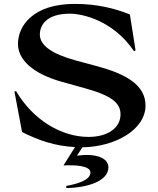

<svg xmlns="http://www.w3.org/2000/svg" viewBox="-20 -739 809 983"><path d="M72 -514C72 -435 146 -362 297 -320L419 -286C559 -247 597 -208 597 -153C597 -86 534 -38 433 -38C296 -38 150 -123 62 -273L54 -270L93 -63C178 -20 263 9 364 14L305 108C366 105 442 109 443 144C443 186 367 204 319 213L320 224C426 222 535 189 535 118C535 67 466 45 374 58L402 15C568 13 725 -74 725 -199C725 -304 624 -360 481 -399L366 -430C250 -462 184 -505 184 -562C184 -611 219 -669 338 -669C399 -669 559 -636 666 -477L674 -481L645 -665C568 -696 477 -719 362 -719C151 -719 72 -608 72 -514Z"/></svg>

Font: Coconat Demi
Style: Regular
Weight: 400
Designer: Sara Lavazza
Foundry: Collletttivo
Version: Version 1.000;Glyphs 3.2 (3217)